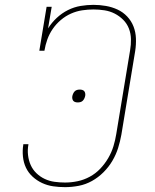

<svg xmlns="http://www.w3.org/2000/svg" viewBox="-20 -763 640 791"><path d="M248 8Q223 8 199 4.5Q175 1 153.5 -9Q132 -19 114.5 -35Q97 -51 87 -72Q77 -93 74.5 -118Q72 -143 76 -167Q76 -168 76 -168.5Q76 -169 76 -169H97Q97 -169 97 -168.5Q97 -168 97 -167Q93 -146 95.5 -124Q98 -102 106.5 -83Q115 -64 130 -49.5Q145 -35 164 -26Q183 -17 204.5 -14Q226 -11 248 -11Q274 -11 300 -16.5Q326 -22 350 -35Q374 -48 393 -68Q412 -88 426 -112Q440 -136 447.5 -161Q455 -186 459 -211L516 -556Q520 -579 519.5 -602Q519 -625 511 -645.5Q503 -666 487.5 -681.5Q472 -697 452.5 -707Q433 -717 410.5 -720.5Q388 -724 365 -724Q342 -724 318.5 -720.5Q295 -717 272.5 -707Q250 -697 230.5 -680.5Q211 -664 197 -643.5Q183 -623 175 -600.5Q167 -578 163 -554H142L172 -735H193L178 -646Q193 -670 214 -689.5Q235 -709 260 -721.5Q285 -734 312 -738.5Q339 -743 365 -743Q391 -743 416.5 -738.5Q442 -734 464.5 -723.5Q487 -713 504 -695Q521 -677 530 -654Q539 -631 540 -605Q541 -579 537 -553L480 -208Q475 -180 466.5 -153Q458 -126 443 -100.5Q428 -75 406.5 -53.5Q385 -32 359 -17.5Q333 -3 304.5 2.5Q276 8 248 8ZM300 -341Q295 -341 290 -342.5Q285 -344 282 -347.5Q279 -351 278 -356.5Q277 -362 278 -367Q279 -372 281.5 -377.5Q284 -383 288 -387Q292 -391 297.5 -392.5Q303 -394 309 -394Q309 -394 309 -394Q309 -394 309 -394Q314 -394 319 -392.5Q324 -391 327 -387.5Q330 -384 331 -378.5Q332 -373 331 -368Q330 -363 327.5 -357.5Q325 -352 321 -348Q317 -344 311.5 -342.5Q306 -341 300 -341Q300 -341 300 -341Q300 -341 300 -341Z"/></svg>

Font: Iosevka Slab Thin Extended
Style: Italic
Weight: 100
Width: 7
Italic angle: -9°
Monospace: yes
Designer: Belleve Invis
Foundry: Belleve Invis
Version: Version 11.1.0; ttfautohint (v1.8.3)